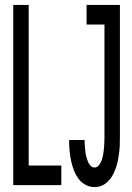

<svg xmlns="http://www.w3.org/2000/svg" viewBox="-20 -755 540 783"><path d="M34 0V-735H97V-80H230V0ZM366 8Q346 8 328.5 -1.5Q311 -11 299.5 -27Q288 -43 281 -61.5Q274 -80 270 -99Q266 -118 264 -137.5Q262 -157 262 -177V-184H325V-180Q325 -170 326 -159.5Q327 -149 328 -138.5Q329 -128 331.5 -118Q334 -108 337.5 -98.5Q341 -89 348 -80.5Q355 -72 366 -72Q377 -72 384.5 -82.5Q392 -93 395.5 -104Q399 -115 401 -126.5Q403 -138 404 -149.5Q405 -161 405.5 -173Q406 -185 406 -196V-655H333V-735H469V-196Q469 -181 468.5 -165Q468 -149 466 -133Q464 -117 461 -101.5Q458 -86 453 -71.5Q448 -57 440.5 -42.5Q433 -28 422 -16.5Q411 -5 396.5 1.5Q382 8 366 8Z"/></svg>

Font: Iosevka Fixed Medium
Style: Regular
Weight: 500
Monospace: yes
Designer: Belleve Invis
Foundry: Belleve Invis
Version: Version 32.3.0